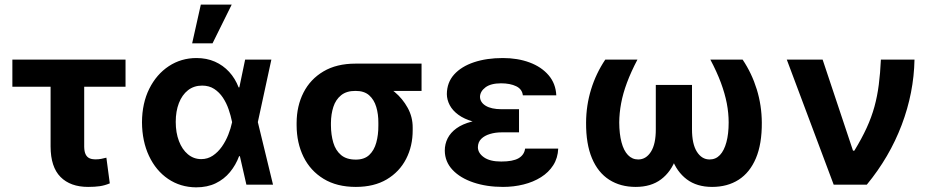

<svg xmlns="http://www.w3.org/2000/svg" viewBox="-20 -806 4064 838"><path d="M527.9 -545.9V-427.3H34V-545.9ZM200.8 -545.9H347.5V-165.2Q347.9 -144.1 353.8 -132.2Q359.7 -120.3 370.3 -115.4Q381 -110.5 395.1 -110.4Q411.6 -110.5 421.9 -112.7Q432.1 -114.9 444.3 -117.8L459.2 -5.7Q436.8 3.6 415.2 6.7Q393.6 9.8 364.6 9.8Q287.2 9.8 244.1 -33.7Q201 -77.2 200.8 -166.6Z M835.6 11.7Q767 11 713.8 -25.1Q660.5 -61.3 630.4 -125.3Q600.2 -189.4 599.7 -272.5Q600.2 -355.9 631.6 -418.8Q663.1 -481.8 716.9 -517.3Q770.8 -552.7 837.6 -552.7Q882 -552.7 917.9 -536.9Q953.7 -521.1 980.1 -492.4Q1006.5 -463.7 1021.6 -424.4H1067.7L1105 -274.4L1171.6 0H1055.4L992.7 -274.4Q987.3 -301.5 977.7 -329.2Q968.2 -356.8 952.7 -380.1Q937.2 -403.3 914.9 -417.9Q892.7 -432.4 862.2 -432.4Q826.3 -432.4 800.4 -412.1Q774.6 -391.7 760.8 -356Q747 -320.3 747 -273.8Q747 -227.1 761 -190.3Q775 -153.6 800 -132.7Q825.1 -111.7 857.9 -111.5Q886.3 -111.5 908.8 -126.6Q931.3 -141.7 948.3 -165.8Q965.2 -189.9 976.3 -217.9Q987.4 -245.8 992.7 -271.5L1049.9 -545.9H1164.4L1105 -271.5L1067.7 -124.2H1023.5Q1009.1 -85.5 983.7 -54.8Q958.3 -24 921.7 -6.2Q885.1 11.7 835.6 11.7ZM818.7 -617 856.5 -785.9H991.3L907.7 -617Z M1274.6 -258.8V-269.5Q1274.9 -343.4 1304.6 -401.8Q1334.3 -460.3 1391.7 -494.3Q1449.1 -528.3 1531.6 -528.3Q1543.2 -521.9 1553.7 -505.7Q1564.3 -489.6 1581.3 -472.8Q1598.3 -456 1628.7 -446.5Q1667.5 -433.9 1702.4 -404.7Q1737.3 -375.5 1759.4 -335.3Q1781.5 -295.1 1781.2 -249V-238.3Q1781.5 -168.7 1752.5 -112.4Q1723.5 -56.1 1668.1 -23.1Q1612.7 9.8 1533 9.8Q1450.1 9.8 1392.3 -25.5Q1334.6 -60.7 1304.7 -121.5Q1274.9 -182.3 1274.6 -258.8ZM1424.4 -269.5V-258.8Q1424.7 -217.5 1434.7 -183.5Q1444.7 -149.5 1468.5 -129.4Q1492.2 -109.4 1533 -109.4Q1569.9 -109.4 1591.4 -129.4Q1612.9 -149.5 1622.3 -183.5Q1631.7 -217.5 1631.4 -258.8V-269.5Q1631.7 -307.5 1622.2 -339.3Q1612.7 -371.1 1591 -390.3Q1569.2 -409.5 1531.6 -409.2Q1492.4 -409.5 1468.8 -390.3Q1445.1 -371.1 1434.9 -339.3Q1424.7 -307.5 1424.4 -269.5ZM1819.9 -528.3V-409.2H1531.6V-528.3Z M2135.7 -285.9H2245.3V-228.3H2168.6Q2142 -228.3 2118.5 -221.2Q2094.9 -214.2 2080.5 -200Q2066.1 -185.8 2065.8 -163.5Q2065.9 -138.1 2092.1 -119.5Q2118.4 -100.9 2167.6 -101Q2218.1 -100.9 2243.1 -115.2Q2268.1 -129.6 2271.9 -157.4H2416.4Q2414.7 -116.2 2394.7 -84.9Q2374.7 -53.6 2341.2 -32.6Q2307.7 -11.5 2265.1 -0.9Q2222.6 9.8 2175.4 9.8Q2104 9.8 2046.4 -9.6Q1988.9 -28.9 1955.3 -64.5Q1921.8 -100 1921.3 -148.6Q1921.3 -177.6 1933.9 -202.5Q1946.6 -227.3 1972.5 -246Q1998.4 -264.7 2039 -275.3Q2079.6 -285.9 2135.7 -285.9ZM2245.3 -264.6H2135.7Q2083.2 -264.6 2044.5 -275.6Q2005.8 -286.5 1980.5 -305.1Q1955.3 -323.6 1942.9 -347Q1930.6 -370.4 1930.3 -395.1Q1930.6 -445.9 1962.1 -480.9Q1993.7 -515.9 2048.7 -534.3Q2103.8 -552.7 2174.6 -552.7Q2239.2 -552.7 2291.1 -533.5Q2343 -514.3 2374.3 -477.8Q2405.6 -441.4 2408 -389.8H2262.1Q2258.9 -416.9 2233.1 -429.5Q2207.2 -442.2 2167 -442.4Q2122 -442.2 2098.8 -424.7Q2075.6 -407.1 2075 -383.4Q2075.6 -359.1 2100 -344.3Q2124.5 -329.5 2168.6 -329.3H2245.3Z M2621.8 -545.9H2762.2Q2733.9 -492.1 2716.4 -445Q2698.9 -397.9 2691 -355.3Q2683 -312.6 2682.7 -271.3Q2683 -221.3 2692.6 -185.1Q2702.1 -148.8 2720.7 -129.4Q2739.2 -110 2765.5 -110Q2799.9 -110 2821.2 -143.9Q2842.6 -177.8 2842.3 -242.2V-435.2H2952.6V-256.8Q2952.8 -176.2 2931 -116.2Q2909.2 -56.2 2865.3 -23.2Q2821.5 9.8 2754.6 9.8Q2688 9.8 2639 -21.5Q2590 -52.8 2563.7 -115.3Q2537.4 -177.7 2538 -270.9Q2538.3 -346.1 2559.9 -416Q2581.4 -485.8 2621.8 -545.9ZM3080.4 -545.9H3221.2Q3261.5 -485.8 3283 -416Q3304.5 -346.1 3305 -270.9Q3305.6 -177.7 3279.2 -115.3Q3252.7 -52.8 3203.9 -21.5Q3155 9.8 3088 9.8Q3021.6 9.8 2977.6 -23.2Q2933.6 -56.2 2911.8 -116.2Q2889.9 -176.2 2889.9 -256.8V-435.2H3000.3V-242.2Q3000.2 -177.8 3021.5 -143.9Q3042.9 -110 3077.1 -110Q3103.9 -110 3122.3 -129.4Q3140.6 -148.8 3150.4 -185.1Q3160.3 -221.3 3160.3 -271.3Q3160.3 -312.6 3152.1 -355.3Q3143.8 -397.9 3126.4 -445Q3108.9 -492.1 3080.4 -545.9Z M3618.7 0 3414 -545.9H3570.4L3703 -148.4H3708.9Q3741.3 -201.4 3762.6 -247.9Q3783.9 -294.4 3796.5 -340.2Q3809.1 -386 3815.5 -436.1Q3822 -486.1 3824.7 -545.9H3971.4Q3968.7 -401.3 3915.5 -260.7Q3862.3 -120.2 3763.2 0Z"/></svg>

Font: Inter V
Style: 
Weight: 400
Designer: Rasmus Andersson
Foundry: rsms
Version: Version 4.000;git-a3f224843